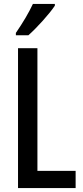

<svg xmlns="http://www.w3.org/2000/svg" viewBox="-20 -960 423 980"><path d="M260 -931V-940H148C127 -895 98 -846 61 -792V-780H125C168 -818 234 -891 260 -931ZM72 0H366V-88H171V-714H72Z"/></svg>

Font: Noto Sans Sinhala UI ExtraCondensed Medium
Style: Regular
Weight: 500
Width: 2
Designer: Jelle Bosma - Monotype Design Team
Foundry: Monotype Imaging Inc.
Version: Version 2.006